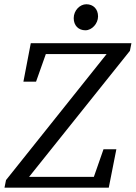

<svg xmlns="http://www.w3.org/2000/svg" viewBox="-20 -870 629 890"><path d="M0.8 0H74.7L582.2 -634.4L589.2 -669.7H514.4L7.9 -35.3L0.8 0ZM88.5 -491.4H147.1L210.3 -669.7L147.7 -619.5H542.3L552.3 -669.7H122.7L88.5 -491.4ZM48.5 0H484.2L519.4 -178.2H459.8L397.6 0L459.3 -50.2H57.5L48.5 0ZM375.9 -729.6C406.2 -729.6 434.5 -760.7 434.5 -794C434.5 -828.2 412.4 -850.3 380.2 -850.3C349.9 -850.3 321.7 -821.2 321.7 -785.8C321.7 -751.6 343.8 -729.6 375.9 -729.6Z"/></svg>

Font: Source Serif Variable
Style: Italic
Weight: 389
Italic angle: -12°
Designer: Frank Grießhammer
Foundry: Adobe Systems Incorporated
Version: Version 3.001;hotconv 1.0.111;makeotfexe 2.5.65597